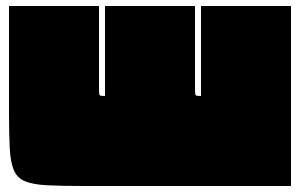

<svg xmlns="http://www.w3.org/2000/svg" viewBox="-20 -620 1000 640"><path d="M650 -300V-600H950V0H255Q182 0 135.5 -2.5Q89 -5 63 -16Q37 -27 26 -53Q15 -79 12.5 -125.5Q10 -172 10 -245V-600H310V-320Q310 -305 312.5 -302.5Q315 -300 330 -300V-600H630V-320Q630 -305 632.5 -302.5Q635 -300 650 -300Z"/></svg>

Font: Badeen Display
Style: Regular
Weight: 400
Version: Version 1.000; ttfautohint (v1.8.4.7-5d5b)